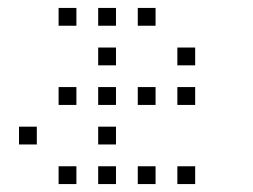

<svg xmlns="http://www.w3.org/2000/svg" viewBox="-20 -493 640 485"><path d="M129 -473Q128 -473 128 -473Q128 -473 128 -472V-429Q128 -428 128 -428Q128 -428 129 -428H172Q173 -428 173 -428Q173 -428 173 -429V-472Q173 -473 173 -473Q173 -473 172 -473ZM229 -473Q228 -473 228 -473Q228 -473 228 -472V-429Q228 -428 228 -428Q228 -428 229 -428H272Q273 -428 273 -428Q273 -428 273 -429V-472Q273 -473 273 -473Q273 -473 272 -473ZM329 -473Q328 -473 328 -473Q328 -473 328 -472V-429Q328 -428 328 -428Q328 -428 329 -428H372Q373 -428 373 -428Q373 -428 373 -429V-472Q373 -473 373 -473Q373 -473 372 -473ZM229 -373Q228 -373 228 -373Q228 -373 228 -372V-329Q228 -328 228 -328Q228 -328 229 -328H272Q273 -328 273 -328Q273 -328 273 -329V-372Q273 -373 273 -373Q273 -373 272 -373ZM429 -373Q428 -373 428 -373Q428 -373 428 -372V-329Q428 -328 428 -328Q428 -328 429 -328H472Q473 -328 473 -328Q473 -328 473 -329V-372Q473 -373 473 -373Q473 -373 472 -373ZM129 -273Q128 -273 128 -273Q128 -273 128 -272V-229Q128 -228 128 -228Q128 -228 129 -228H172Q173 -228 173 -228Q173 -228 173 -229V-272Q173 -273 173 -273Q173 -273 172 -273ZM229 -273Q228 -273 228 -273Q228 -273 228 -272V-229Q228 -228 228 -228Q228 -228 229 -228H272Q273 -228 273 -228Q273 -228 273 -229V-272Q273 -273 273 -273Q273 -273 272 -273ZM329 -273Q328 -273 328 -273Q328 -273 328 -272V-229Q328 -228 328 -228Q328 -228 329 -228H372Q373 -228 373 -228Q373 -228 373 -229V-272Q373 -273 373 -273Q373 -273 372 -273ZM429 -273Q428 -273 428 -273Q428 -273 428 -272V-229Q428 -228 428 -228Q428 -228 429 -228H472Q473 -228 473 -228Q473 -228 473 -229V-272Q473 -273 473 -273Q473 -273 472 -273ZM29 -173Q28 -173 28 -173Q28 -173 28 -172V-129Q28 -128 28 -128Q28 -128 29 -128H72Q73 -128 73 -128Q73 -128 73 -129V-172Q73 -173 73 -173Q73 -173 72 -173ZM229 -173Q228 -173 228 -173Q228 -173 228 -172V-129Q228 -128 228 -128Q228 -128 229 -128H272Q273 -128 273 -128Q273 -128 273 -129V-172Q273 -173 273 -173Q273 -173 272 -173ZM129 -73Q128 -73 128 -73Q128 -73 128 -72V-29Q128 -28 128 -28Q128 -28 129 -28H172Q173 -28 173 -28Q173 -28 173 -29V-72Q173 -73 173 -73Q173 -73 172 -73ZM229 -73Q228 -73 228 -73Q228 -73 228 -72V-29Q228 -28 228 -28Q228 -28 229 -28H272Q273 -28 273 -28Q273 -28 273 -29V-72Q273 -73 273 -73Q273 -73 272 -73ZM329 -73Q328 -73 328 -73Q328 -73 328 -72V-29Q328 -28 328 -28Q328 -28 329 -28H372Q373 -28 373 -28Q373 -28 373 -29V-72Q373 -73 373 -73Q373 -73 372 -73ZM429 -73Q428 -73 428 -73Q428 -73 428 -72V-29Q428 -28 428 -28Q428 -28 429 -28H472Q473 -28 473 -28Q473 -28 473 -29V-72Q473 -73 473 -73Q473 -73 472 -73Z"/></svg>

Font: Doto Light
Style: Regular
Weight: 300
Monospace: yes
Version: Version 1.000